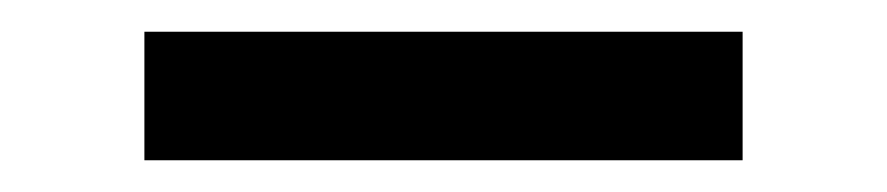

<svg xmlns="http://www.w3.org/2000/svg" viewBox="-20 -905 559 121"><path d="M448 -885V-804H71V-885Z"/></svg>

Font: BioRhyme SemiBold
Style: Regular
Weight: 600
Designer: Aoife Mooney
Foundry: Aoife Mooney Type
Version: Version 1.600;gftools[0.9.33]